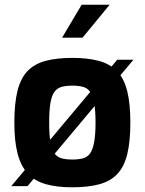

<svg xmlns="http://www.w3.org/2000/svg" viewBox="-20 -791 615 816"><path d="M28 0 478 -537H547L97 0ZM287 5Q221 5 174 -8.5Q127 -22 97.5 -54Q68 -86 54.5 -139Q41 -192 41 -270Q41 -352 54.5 -405.5Q68 -459 97.5 -489.5Q127 -520 174.5 -532.5Q222 -545 287 -545Q354 -545 401 -532Q448 -519 477.5 -488.5Q507 -458 520.5 -404.5Q534 -351 534 -270Q534 -190 521 -136.5Q508 -83 479 -52Q450 -21 402.5 -8Q355 5 287 5ZM287 -113Q314 -113 332.5 -118Q351 -123 362.5 -138.5Q374 -154 380 -186Q386 -218 386 -270Q386 -323 380 -354.5Q374 -386 362.5 -401.5Q351 -417 332.5 -422Q314 -427 287 -427Q261 -427 242.5 -422Q224 -417 212 -401.5Q200 -386 194.5 -354.5Q189 -323 189 -270Q189 -218 194.5 -186Q200 -154 212 -138.5Q224 -123 242.5 -118Q261 -113 287 -113ZM244 -631 327 -771H446L331 -631Z"/></svg>

Font: Exo Thin
Style: Bold
Weight: 700
Version: Version 2.000